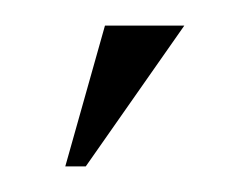

<svg xmlns="http://www.w3.org/2000/svg" viewBox="-20 -702 195 150"><path d="M31 -572 62 -682H124L47 -572Z"/></svg>

Font: Moniqa SemBd Narrow Heading
Style: Regular
Weight: 600
Width: 4
Designer: Rajesh Rajput
Foundry: Rajesh Rajput
Version: Version 1.000